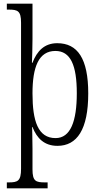

<svg xmlns="http://www.w3.org/2000/svg" viewBox="-20 -780 547 1040"><path d="M17 240H238V208H224C174 208 156 202 156 137V25C156 -26 154 -79 154 -92H156C180 -30 221 10 291 10C397 10 458 -78 458 -274C458 -463 400 -546 290 -546C220 -546 180 -503 156 -440H153C154 -462 156 -525 156 -568V-760H17V-728H27C76 -728 94 -721 94 -657V134C94 201 76 208 27 208H17ZM281 -32C186 -32 156 -124 156 -274C156 -418 190 -504 280 -504C362 -504 396 -427 396 -275C396 -123 362 -32 281 -32Z"/></svg>

Font: Noto Serif Myanmar Condensed Light
Style: Regular
Weight: 300
Width: 3
Designer: Ben Mitchell and the Monotype Design Team
Foundry: Monotype Imaging Inc.
Version: Version 2.106